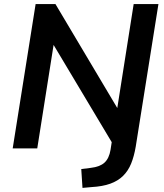

<svg xmlns="http://www.w3.org/2000/svg" viewBox="-20 -725 802 938"><path d="M383 193 377 101 424 95Q468 90 490.5 69.5Q513 49 520 7L529 -51L544 0L226 -532H246L162 0H42L154 -705H251L568 -172H549L633 -705H754L643 -8Q635 39 620.5 74.5Q606 110 581 134.5Q556 159 518.5 172.5Q481 186 427 189Z"/></svg>

Font: Nunito Sans 11pt
Style: Bold Italic
Weight: 700
Italic angle: -9°
Version: Version 3.101;gftools[0.9.27]